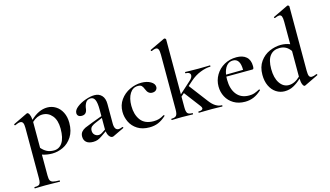

<svg xmlns="http://www.w3.org/2000/svg" viewBox="-111 -1088 2963 1726"><g transform="rotate(-15 1370.5 -225.0)"><path d="M167 -2V194Q167 224 174 238Q181 252 200 257.5Q219 263 260 263Q262 263 262 269Q262 275 260 275Q223 275 202 274L126 273L69 274Q54 275 28 275Q25 275 25 269Q25 263 28 263Q53 263 65 257.5Q77 252 81.5 238Q86 224 86 194V-272Q86 -305 78.5 -319.5Q71 -334 53 -334Q36 -334 4 -319H3Q-1 -319 -3 -324Q-5 -329 -2 -331L129 -394Q131 -396 135 -396Q146 -396 155 -377Q164 -358 166 -326Q242 -399 322 -399Q364 -399 400 -377Q436 -355 457.5 -313Q479 -271 479 -215Q479 -137 445.5 -85.5Q412 -34 362 -10.5Q312 13 260 13Q212 13 167 -2ZM167 -306V-304V-65Q190 -38 217 -24Q244 -10 282 -10Q332 -10 361 -54Q390 -98 390 -184Q390 -263 354 -306Q318 -349 264 -349Q213 -349 167 -306Z M931 -54Q935 -54 936.5 -49.5Q938 -45 934 -43L831 6Q825 8 821 8Q806 8 792.5 -9Q779 -26 775 -56L729 -24Q705 -7 686 0Q667 7 643 7Q601 7 579.5 -12Q558 -31 558 -64Q558 -91 572.5 -108Q587 -125 608.5 -135Q630 -145 676 -162L773 -198V-258Q773 -321 760.5 -349Q748 -377 721 -377Q688 -377 673.5 -352.5Q659 -328 656 -298Q650 -246 605 -246Q583 -246 572.5 -256Q562 -266 562 -282Q562 -310 595.5 -336.5Q629 -363 676.5 -379.5Q724 -396 760 -396Q803 -396 828.5 -368.5Q854 -341 854 -289V-108Q854 -45 894 -45Q908 -45 929 -54ZM773 -73V-82V-181L713 -156Q687 -146 670.5 -132.5Q654 -119 654 -94Q654 -69 669.5 -54.5Q685 -40 707 -40Q724 -40 744 -54Z M966 -186Q966 -249 1000 -296.5Q1034 -344 1087.5 -369.5Q1141 -395 1196 -395Q1248 -395 1283 -374.5Q1318 -354 1318 -324Q1318 -307 1305.5 -295Q1293 -283 1270 -283Q1232 -283 1215 -328Q1205 -354 1194 -364.5Q1183 -375 1159 -375Q1112 -375 1084.5 -331.5Q1057 -288 1057 -217Q1057 -135 1095.5 -83.5Q1134 -32 1216 -32Q1244 -32 1266 -38.5Q1288 -45 1314 -61H1316Q1319 -61 1321.5 -58Q1324 -55 1321 -52Q1285 -19 1248.5 -3.5Q1212 12 1166 12Q1100 12 1055 -16.5Q1010 -45 988 -90.5Q966 -136 966 -186Z M1845 0Q1820 0 1805 -1L1748 -2L1672 -1Q1656 0 1627 0Q1625 0 1625 -6Q1625 -12 1627 -12Q1668 -12 1668 -32Q1668 -41 1659 -53L1543 -206L1514 -181V-81Q1514 -40 1525.5 -26Q1537 -12 1571 -12Q1574 -12 1574 -6Q1574 0 1571 0Q1545 0 1530 -1L1473 -2L1416 -1Q1401 0 1376 0Q1373 0 1373 -6Q1373 -12 1376 -12Q1409 -12 1421 -26.5Q1433 -41 1433 -81V-592Q1433 -627 1426 -642.5Q1419 -658 1402 -658Q1388 -658 1362 -646H1361Q1357 -646 1355 -651Q1353 -656 1356 -658L1495 -724Q1497 -725 1500 -725Q1504 -725 1509 -721Q1514 -717 1514 -714V-202L1620 -298Q1648 -322 1648 -345Q1648 -358 1636.5 -366Q1625 -374 1604 -374Q1601 -374 1601 -380Q1601 -386 1604 -386Q1632 -386 1648 -385L1725 -384L1795 -385Q1809 -386 1834 -386Q1836 -386 1836 -380Q1836 -374 1834 -374Q1792 -374 1740 -353.5Q1688 -333 1644 -294L1601 -256L1734 -81Q1786 -12 1845 -12Q1848 -12 1848 -6Q1848 0 1845 0Z M2205 -63Q2207 -63 2209.5 -59Q2212 -55 2210 -53Q2173 -19 2136 -3.5Q2099 12 2056 12Q1995 12 1950.5 -14.5Q1906 -41 1882.5 -85.5Q1859 -130 1859 -182Q1859 -240 1888 -289Q1917 -338 1967.5 -366.5Q2018 -395 2081 -395Q2140 -395 2173 -366Q2206 -337 2206 -280Q2206 -265 2203.5 -258Q2201 -251 2194 -251L1950 -250Q1949 -241 1949 -222Q1949 -135 1989.5 -84Q2030 -33 2105 -33Q2133 -33 2152.5 -39.5Q2172 -46 2203 -62ZM1952 -268 2111 -270Q2111 -375 2044 -375Q2007 -375 1983.5 -346.5Q1960 -318 1952 -268Z M2739 -62Q2742 -62 2744 -57Q2746 -52 2743 -51L2614 11Q2612 12 2609 12Q2599 12 2590.5 -8Q2582 -28 2581 -62Q2545 -28 2507 -7.5Q2469 13 2424 13Q2381 13 2345 -10.5Q2309 -34 2288 -78Q2267 -122 2267 -181Q2267 -255 2302 -304Q2337 -353 2390 -376Q2443 -399 2496 -399Q2540 -399 2580 -383V-592Q2580 -627 2573.5 -642.5Q2567 -658 2550 -658Q2538 -658 2509 -646H2507Q2504 -646 2502 -651Q2500 -656 2503 -657L2643 -724L2647 -725Q2651 -725 2656 -721Q2661 -717 2661 -714V-114Q2661 -79 2668 -64.5Q2675 -50 2692 -50Q2709 -50 2737 -62ZM2580 -81V-82V-320Q2560 -348 2535.5 -361.5Q2511 -375 2477 -375Q2420 -375 2388.5 -335Q2357 -295 2357 -212Q2357 -128 2390 -79.5Q2423 -31 2474 -31Q2528 -31 2580 -81Z"/></g></svg>

Font: Cormorant Garamond SemiBold
Style: Regular
Weight: 600
Designer: Christian Thalmann (Catharsis Fonts)
Version: Version 3.000